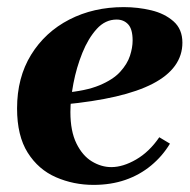

<svg xmlns="http://www.w3.org/2000/svg" viewBox="-20 -510 535 540"><path d="M243 10Q187 10 137.5 -11.5Q88 -33 58 -80.5Q28 -128 28 -205Q28 -292 67.5 -356Q107 -420 175 -455Q243 -490 328 -490Q368 -490 405.5 -481Q443 -472 468 -450Q493 -428 493 -390Q493 -354 472 -325Q451 -296 409.5 -274.5Q368 -253 305.5 -238.5Q243 -224 159 -216V-249Q221 -254 259.5 -270Q298 -286 318 -308Q338 -330 345.5 -353Q353 -376 353 -396Q353 -428 340.5 -441.5Q328 -455 308 -455Q276 -455 252 -428.5Q228 -402 211.5 -361Q195 -320 186.5 -275.5Q178 -231 178 -195Q178 -141 195 -106.5Q212 -72 238.5 -56Q265 -40 293 -40Q326 -40 363 -61.5Q400 -83 428 -124L458 -106Q437 -71 405 -44.5Q373 -18 332.5 -4Q292 10 243 10Z"/></svg>

Font: Brygada 1918
Style: Bold Italic
Weight: 700
Italic angle: -8°
Designer: Mateusz Machalski | Borys Kosmynka | Przemek Hoffer
Foundry: NIEPODLEGLA 2018
Version: Version 3.006